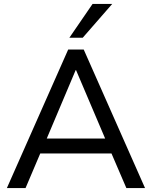

<svg xmlns="http://www.w3.org/2000/svg" viewBox="-20 -957 773 977"><path d="M15 0 327 -705H406L718 0H623L537 -200L580 -176H152L195 -200L110 0ZM365 -600 209 -231 185 -252H547L524 -231L367 -600ZM333 -765 451 -937H551L401 -765Z"/></svg>

Font: Nunito Sans 12pt ExtraLight Medium
Style: Regular
Weight: 500
Version: Version 3.101;gftools[0.9.27]